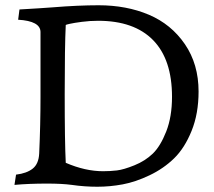

<svg xmlns="http://www.w3.org/2000/svg" viewBox="-20 -693 815 730"><path d="M49 -618 54 -657Q141 -662 179 -665Q277 -673 355 -673Q461 -673 546 -637Q631 -601 683 -525Q735 -449 735 -345Q735 -261 708.5 -195.5Q682 -130 642 -91Q602 -52 548.5 -26.5Q495 -1 446.5 8Q398 17 350 17Q301 17 253 10Q216 5 159 5Q89 5 35 10L41 -29Q82 -34 104.5 -52Q127 -70 129 -109Q134 -219 134 -325V-571Q134 -613 49 -618ZM372 -42Q399 -42 424.5 -45Q450 -48 491 -64.5Q532 -81 561 -109Q590 -137 612 -193Q634 -249 634 -325Q634 -467 562 -540.5Q490 -614 353 -614Q322 -614 291.5 -610Q261 -606 245.5 -602.5Q230 -599 230 -598Q226 -516 226 -336Q226 -153 230 -74Q304 -42 372 -42Z"/></svg>

Font: Darwin Serif Regular ALPHA
Style: Regular
Weight: 400
Designer: Emily de Oliveira Santos
Version: Version 0.1